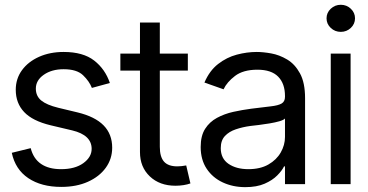

<svg xmlns="http://www.w3.org/2000/svg" viewBox="-20 -770 1540 803"><path d="M439.5 -422.9 364.3 -402.3Q353.5 -430.2 327.4 -455.3Q301.3 -480.5 246.1 -480.5Q196.3 -480.5 163.1 -457.3Q129.9 -434.1 129.9 -399.4Q129.9 -368.2 152.6 -349.6Q175.3 -331.1 223.6 -319.3L304.7 -299.8Q377.4 -282.2 413.3 -245.6Q449.2 -209 449.2 -152.3Q449.2 -105.5 422.4 -68.4Q395.5 -31.2 347.7 -9.8Q299.8 11.7 236.3 11.7Q152.8 11.7 98.4 -24.9Q43.9 -61.5 29.3 -130.9L108.4 -150.4Q119.6 -106.4 151.6 -84.5Q183.6 -62.5 235.4 -62.5Q293.5 -62.5 328.4 -87.6Q363.3 -112.8 363.3 -147.5Q363.3 -205.1 282.2 -224.6L191.4 -246.1Q116.2 -264.2 81.1 -301.3Q45.9 -338.4 45.9 -394.5Q45.9 -440.9 72 -476.6Q98.1 -512.2 143.6 -532.5Q189 -552.7 246.1 -552.7Q327.6 -552.7 373.8 -516.8Q419.9 -481 439.5 -422.9Z M765.6 -545.9V-474.6H483.4V-545.9ZM565.4 -675.8H648.4V-156.2Q648.4 -113.8 666 -94Q683.6 -74.2 721.7 -74.2Q730 -74.2 739 -75.2Q748 -76.2 758.8 -78.1L776.4 -2.9Q764.6 1.5 747.8 4.2Q731 6.8 713.9 6.8Q647.9 6.8 606.7 -32.2Q565.4 -71.3 565.4 -133.8Z M1005.9 12.7Q954.1 12.7 911.6 -7.1Q869.1 -26.9 844.2 -64.5Q819.3 -102.1 819.3 -155.3Q819.3 -202.1 837.9 -231.2Q856.4 -260.3 887.5 -277.1Q918.5 -293.9 955.8 -302.2Q993.2 -310.5 1031.2 -315.4Q1081.1 -321.8 1112.1 -325.2Q1143.1 -328.6 1157.5 -336.9Q1171.9 -345.2 1171.9 -365.2V-368.2Q1171.9 -420.4 1143.3 -449.5Q1114.7 -478.5 1056.6 -478.5Q997.1 -478.5 962.9 -452.4Q928.7 -426.3 915 -396.5L835 -424.8Q856.4 -474.6 892.3 -502.4Q928.2 -530.3 970.5 -541.5Q1012.7 -552.7 1053.7 -552.7Q1080.1 -552.7 1114.3 -546.6Q1148.4 -540.5 1180.9 -521.2Q1213.4 -502 1234.6 -463.1Q1255.9 -424.3 1255.9 -359.4V0H1171.9V-74.2H1168Q1159.7 -56.6 1139.6 -36.4Q1119.6 -16.1 1086.7 -1.7Q1053.7 12.7 1005.9 12.7ZM1018.6 -62.5Q1068.4 -62.5 1102.5 -82Q1136.7 -101.6 1154.3 -132.6Q1171.9 -163.6 1171.9 -197.3V-274.4Q1166.5 -268.1 1148.7 -262.9Q1130.9 -257.8 1107.7 -253.9Q1084.5 -250 1062.5 -247.3Q1040.5 -244.6 1027.3 -243.2Q994.6 -238.8 966.3 -229.2Q938 -219.7 920.7 -201.2Q903.3 -182.6 903.3 -150.4Q903.3 -106.9 935.8 -84.7Q968.3 -62.5 1018.6 -62.5Z M1363.3 0V-545.9H1446.3V0ZM1405.3 -636.7Q1380.9 -636.7 1363.3 -653.3Q1345.7 -669.9 1345.7 -693.4Q1345.7 -716.8 1363.3 -733.4Q1380.9 -750 1405.3 -750Q1429.7 -750 1447.3 -733.4Q1464.8 -716.8 1464.8 -693.4Q1464.8 -669.9 1447.3 -653.3Q1429.7 -636.7 1405.3 -636.7Z"/></svg>

Font: Inter Tight
Style: Regular
Weight: 400
Designer: Rasmus Andersson
Foundry: rsms
Version: Version 3.002